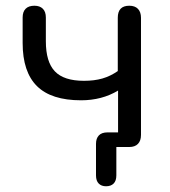

<svg xmlns="http://www.w3.org/2000/svg" viewBox="-20 -513 592 670"><path d="M350 137Q334 137 324.5 127.5Q315 118 315 99V-11Q315 -30 325 -40.5Q335 -51 355 -51H409L392 -33V-197Q364 -180 331.5 -171.5Q299 -163 263 -163Q159 -163 109 -212.5Q59 -262 59 -363V-452Q59 -472 69.5 -482.5Q80 -493 100 -493Q119 -493 129.5 -482.5Q140 -472 140 -452V-369Q140 -297 171.5 -264Q203 -231 273 -231Q309 -231 337 -239Q365 -247 391 -265V-451Q391 -493 431 -493Q451 -493 461.5 -482Q472 -471 472 -451V-42Q472 -22 461.5 -11Q451 0 431 0H366L386 -18V99Q386 118 376.5 127.5Q367 137 350 137Z"/></svg>

Font: Nunito
Style: Regular
Weight: 400
Designer: Vernon Adams
Foundry: Vernon Adams
Version: Version 3.602